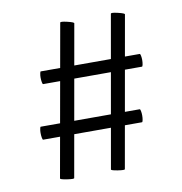

<svg xmlns="http://www.w3.org/2000/svg" viewBox="-69 -549 663 698"><g transform="rotate(-10 263.0 -199.5)"><path d="M99 75 198 -482Q198 -487 223.5 -481Q249 -475 248 -471L150 83Q150 87 123.5 83Q97 79 99 75ZM287 75 385 -482Q385 -487 410.5 -481Q436 -475 435 -471L337 83Q337 87 311 83Q285 79 287 75ZM58 -100Q58 -108 59.5 -115Q61 -122 62 -122H428Q430 -122 431.5 -114.5Q433 -107 433 -98Q433 -89 431.5 -81.5Q430 -74 428 -74H63Q61 -74 59.5 -82Q58 -90 58 -100ZM93 -298Q93 -306 94.5 -313Q96 -320 97 -320H463Q465 -320 466.5 -312.5Q468 -305 468 -297Q468 -288 466.5 -280.5Q465 -273 463 -273H98Q96 -273 94.5 -281Q93 -289 93 -298Z"/></g></svg>

Font: Cormorant SC
Style: Bold
Weight: 700
Designer: Christian Thalmann (Catharsis Fonts)
Foundry: Catharsis Fonts
Version: Version 4.000